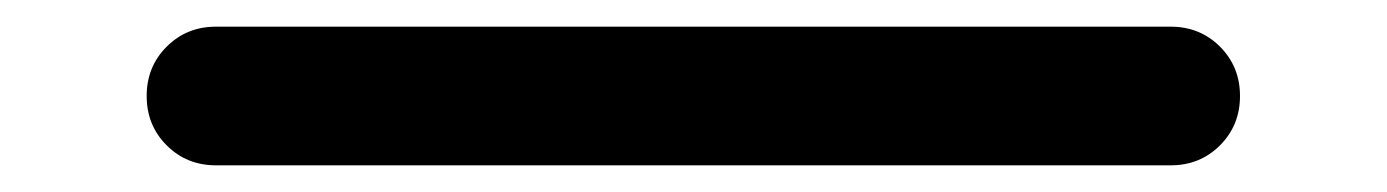

<svg xmlns="http://www.w3.org/2000/svg" viewBox="-20 -432 1040 144"><path d="M142 -308Q120 -308 105 -323Q90 -338 90 -360Q90 -382 105 -397Q120 -412 142 -412H858Q880 -412 895 -397Q910 -382 910 -360Q910 -338 895 -323Q880 -308 858 -308Z"/></svg>

Font: Rounded Mplus 1c Medium
Style: Regular
Weight: 500
Version: Version 1.059.20150529